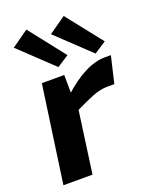

<svg xmlns="http://www.w3.org/2000/svg" viewBox="-142 -839 729 918"><g transform="rotate(-20 222.5 -380.0)"><path d="M203 -494 204 -376 217 -362 167 0H19L89 -494ZM445 -507 413 -371H377Q342 -371 301.5 -355Q261 -339 200 -309L194 -395Q253 -450 309 -478.5Q365 -507 415 -507ZM297 -760 440 -579 379 -539 210 -699ZM107 -760 250 -578 190 -539 21 -699Z"/></g></svg>

Font: Exo 2
Style: Bold Italic
Weight: 700
Italic angle: -8°
Designer: Natanael Gama
Foundry: Natanael Gama
Version: Version 2.010